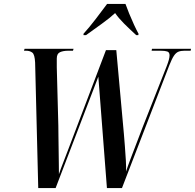

<svg xmlns="http://www.w3.org/2000/svg" viewBox="-20 -964 999 984"><path d="M160 -643Q158 -685 145.5 -694.5Q133 -704 114 -704H103L106 -714H357L354 -704H330Q304 -704 287.5 -696.5Q271 -689 271 -664V-619L279 -320Q279 -304 279.5 -270.5Q280 -237 280.5 -197.5Q281 -158 281.5 -123.5Q282 -89 282 -71Q292 -101 305 -133.5Q318 -166 332 -204L523 -707H576L615 -277Q617 -252 620 -215Q623 -178 625 -142Q627 -106 626 -85Q634 -110 649.5 -151Q665 -192 682 -236Q699 -280 711 -312L834 -624Q849 -662 849 -680Q849 -696 837.5 -700Q826 -704 804 -704H757L759 -714H959L957 -704H925Q907 -704 894.5 -699Q882 -694 871.5 -678.5Q861 -663 848 -630L605 0H528L484 -571L265 0H176ZM408 -791Q438 -824 470.5 -866.5Q503 -909 529 -944H623Q630 -924 642 -894.5Q654 -865 667 -837Q680 -809 690 -791L689 -784H678Q642 -817 615 -844Q588 -871 570 -897Q542 -871 501.5 -842Q461 -813 421 -784H408Z"/></svg>

Font: Noto Serif Display ExtraCondensed SemiBold
Style: Italic
Weight: 600
Width: 2
Italic angle: -12°
Designer: Monotype Design Team
Foundry: Monotype Imaging Inc.
Version: Version 2.009